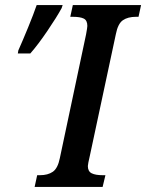

<svg xmlns="http://www.w3.org/2000/svg" viewBox="-20 -734 574 754"><path d="M126 -46H137Q168 -46 187.5 -59.5Q207 -73 215 -113L318 -599Q323 -626 323 -632Q323 -654 309 -661Q295 -668 266 -668H256L266 -714H534L524 -668H514Q482 -668 462.5 -654.5Q443 -641 435 -600L333 -123Q325 -89 325 -82Q325 -61 340 -53.5Q355 -46 383 -46H394L383 0H116ZM52 -536Q69 -574 90.5 -626.5Q112 -679 124 -714H226L222 -702Q203 -667 166 -612.5Q129 -558 99 -524H50Z"/></svg>

Font: Noto Serif CondSemiBold
Style: Italic
Weight: 600
Width: 3
Italic angle: -12°
Designer: Monotype Design Team
Foundry: Monotype Imaging Inc.
Version: Version 1.001